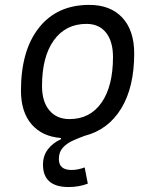

<svg xmlns="http://www.w3.org/2000/svg" viewBox="-20 -547 626 774"><path d="M256.8 207Q153.3 207 153.3 116.7Q153.3 81.1 172.9 55.2Q192.4 29.3 225.6 14.2V9.3Q149.4 3.4 106.9 -46.4Q64.5 -96.2 64.5 -181.2Q64.5 -344.2 137.5 -435.8Q210.4 -527.3 339.8 -527.3Q425.3 -527.3 473.1 -475.8Q521 -424.3 521 -331.5Q521 -195.8 468.8 -109.9Q416.5 -23.9 321.3 0.5Q295.4 9.8 271.7 20.8Q248 31.7 232.7 49.1Q217.3 66.4 217.3 94.2Q217.3 138.2 268.1 138.2Q294.4 138.2 321.3 127.9L334 193.4Q297.4 207 256.8 207ZM260.3 -66.9Q342.8 -66.9 389.2 -133.1Q435.5 -199.2 435.5 -317.4Q435.5 -379.9 407.5 -415.3Q379.4 -450.7 328.6 -450.7Q244.6 -450.7 197 -384.5Q149.4 -318.4 149.4 -200.2Q149.4 -137.2 179 -102.1Q208.5 -66.9 260.3 -66.9Z"/></svg>

Font: Cascadia Code NF SemiLight
Style: Italic
Weight: 350
Italic angle: -10°
Monospace: yes
Designer: Aaron Bell
Foundry: Saja Typeworks
Version: Version 2404.023; ttfautohint (v1.8.4)